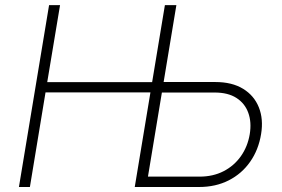

<svg xmlns="http://www.w3.org/2000/svg" viewBox="-20 -748 1129 768"><path d="M55.7 0 176.3 -727.5H220.2L168.9 -419.4H609.9L603 -378.4H162.1L99.6 0ZM619.6 -419.9H841.3Q908.2 -419.9 952.4 -392.8Q996.6 -365.7 1015.4 -318.6Q1034.2 -271.5 1024.4 -211.9Q1014.2 -148.9 980.7 -101.1Q947.3 -53.2 895 -26.6Q842.8 0 775.9 0H519L639.6 -727.5H685.5L571.8 -41.5H778.3Q832 -41.5 874 -63Q916 -84.5 943.4 -123Q970.7 -161.6 979 -211.4Q986.8 -259.3 973.1 -296.9Q959.5 -334.5 925.8 -356.2Q892.1 -377.9 838.4 -377.9H612.8Z"/></svg>

Font: Inter 17pt ExtraLight
Style: Italic
Weight: 250
Italic angle: -9.3988°
Version: Version 4.001;git-66647c0bb